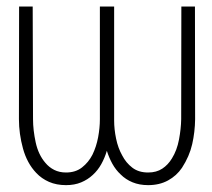

<svg xmlns="http://www.w3.org/2000/svg" viewBox="-20 -548 640 579"><path d="M567.9 -528.3H526.9L526.4 -188.5Q525.9 -159.7 519.8 -127.2Q513.7 -94.7 498.5 -70.3Q486.8 -50.8 469.2 -39.3Q451.7 -27.8 426.8 -27.8Q397.9 -27.8 378.9 -42.5Q359.9 -57.1 348.6 -79.1Q335.9 -101.6 330.1 -129.9Q324.2 -158.2 324.2 -184.6V-528.3H281.2V-188.5Q281.2 -162.6 275.9 -134Q270.5 -105.5 258.8 -81.5Q247.1 -58.6 227.5 -43.2Q208 -27.8 179.2 -27.8Q159.2 -27.8 143.6 -35.6Q127.9 -43.5 116.7 -57.1Q95.7 -81.5 87.6 -118.7Q79.6 -155.8 79.6 -188.5L78.6 -528.3H37.6L37.1 -188.5Q37.1 -144.5 49.3 -100.1Q61.5 -55.7 89.4 -26.4Q105.5 -9.3 127.9 0.5Q150.4 10.3 179.2 10.3Q204.6 10.3 224.6 2Q244.6 -6.3 259.8 -20.5Q274.9 -34.2 285.4 -53Q295.9 -71.8 302.2 -93.3Q308.6 -72.8 318.8 -54.2Q329.1 -35.6 343.8 -22Q358.9 -6.8 379.6 1.7Q400.4 10.3 426.8 10.3Q460.9 10.3 486.8 -3.9Q512.7 -18.1 528.8 -42Q551.3 -76.7 559.6 -113.3Q567.9 -149.9 568.4 -188.5Z"/></svg>

Font: Roboto Mono ExtraLight
Style: Regular
Weight: 250
Monospace: yes
Designer: Google
Version: Version 3.000